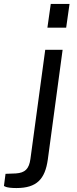

<svg xmlns="http://www.w3.org/2000/svg" viewBox="-107 -782 389 972"><path d="M210 -530H122L47 23C40 73 20 93 -27 96L-79 98L-87 159C-87 159 -79 170 -24 170C80 170 121 124 135 26ZM150 -762 133 -642H228L245 -762Z"/></svg>

Font: Cheyenne Sans
Style: Italic
Weight: 400
Italic angle: -8.13011°
Designer: The Public Sans project authors (U.S. Web Design System), Libre Franklin designed by Pablo Impallari and Rodrigo Fuenzal
Foundry: The Cheyenne Sans Project Authors
Version: Version 2.007